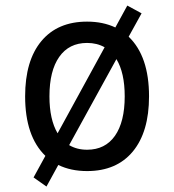

<svg xmlns="http://www.w3.org/2000/svg" viewBox="-20 -605 626 690"><path d="M147 65.4 100.6 32.7 143.1 -44.9Q70.3 -115.2 70.3 -258.8Q70.3 -387.2 128.7 -457.3Q187 -527.3 293 -527.3Q350.1 -527.3 394.5 -506.3L437.5 -585L488.8 -557.1L442.4 -473.1Q515.6 -402.8 515.6 -258.8Q515.6 -130.9 457.3 -60.5Q398.9 9.8 293 9.8Q234.4 9.8 189.5 -12.2ZM293 -66.9Q357.9 -66.9 393.1 -116.9Q428.2 -167 428.2 -258.8Q428.2 -343.3 398.4 -392.6L228.5 -83.5Q256.3 -66.9 293 -66.9ZM187 -126 356 -435.1Q328.6 -450.7 293 -450.7Q228 -450.7 192.9 -400.6Q157.7 -350.6 157.7 -258.8Q157.7 -175.3 187 -126Z"/></svg>

Font: Cascadia Mono NF SemiLight
Style: Regular
Weight: 350
Monospace: yes
Designer: Aaron Bell
Foundry: Saja Typeworks
Version: Version 2404.023; ttfautohint (v1.8.4)